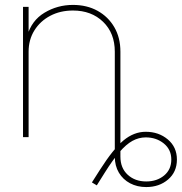

<svg xmlns="http://www.w3.org/2000/svg" viewBox="-20 -550 731 770"><path d="M566.4 200.2Q530.3 200.2 501.7 185.1Q473.1 169.9 456.8 142.6Q440.4 115.2 440.4 78.1V-29.3H462.9V78.1Q462.9 124 492.2 150.9Q521.5 177.7 566.4 177.7Q609.4 177.7 638.2 153.8Q667 129.9 667 89.8Q667 49.8 637 25.4Q606.9 1 564.5 1Q536.6 1 511.2 14.9Q485.8 28.8 459 60.1Q432.1 91.3 399.4 143.6L368.2 193.4L348.6 181.6L380.9 130.9Q434.1 47.4 475.6 12.9Q517.1 -21.5 564.5 -21.5Q616.7 -21.5 653.1 9.3Q689.5 40 689.5 89.8Q689.5 139.6 654.1 169.9Q618.7 200.2 566.4 200.2ZM94.7 -342.8V0H72.3V-522.5H94.7V-405.3H88.9Q106.4 -467.8 158.4 -499Q210.4 -530.3 272.5 -530.3Q328.6 -530.3 371.3 -506.6Q414.1 -482.9 438.5 -440.9Q462.9 -398.9 462.9 -342.8V0H440.4V-342.8Q440.4 -417 393.6 -462.4Q346.7 -507.8 272.5 -507.8Q221.7 -507.8 181.4 -486.6Q141.1 -465.3 117.9 -428Q94.7 -390.6 94.7 -342.8Z"/></svg>

Font: Inter 28pt Thin
Style: Regular
Weight: 250
Designer: Rasmus Andersson
Foundry: rsms
Version: Version 4.001;git-66647c0bb